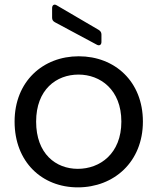

<svg xmlns="http://www.w3.org/2000/svg" viewBox="-20 -800 680 829"><path d="M316 9C472 9 597 -101 597 -275C597 -448 476 -557 320 -557C165 -557 43 -448 43 -275C43 -101 161 9 316 9ZM316 -71C221 -71 136 -136 136 -275C136 -413 223 -478 319 -478C413 -478 504 -413 504 -275C504 -136 411 -71 316 -71ZM205 -765V-724C205 -715 208 -709 217 -704L398 -607C409 -601 418 -606 418 -619V-651C418 -660 414 -666 406 -671L225 -777C214 -784 205 -778 205 -765Z"/></svg>

Font: Arvore Sans
Style: Regular
Weight: 400
Designer: Jonny Pinhorn (Latin) Dan Schunck (customization for Arvore)
Version: Version 1.000;Glyphs 3.3 (3305)